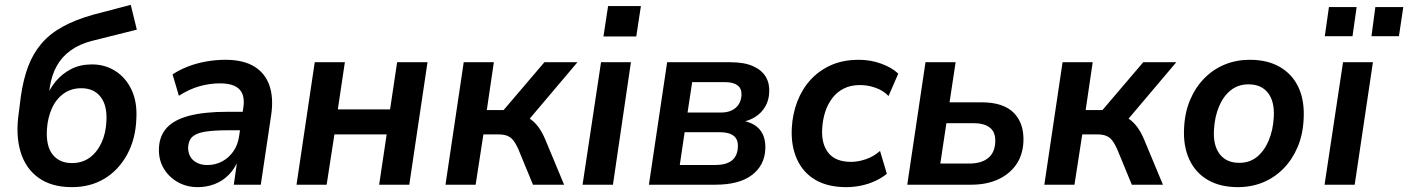

<svg xmlns="http://www.w3.org/2000/svg" viewBox="-20 -760 5794 790"><path d="M276 10Q192 10 138.5 -28.5Q85 -67 64.5 -135.5Q44 -204 57 -294L66 -365Q76 -434 96 -487Q116 -540 150.5 -580.5Q185 -621 237.5 -650Q290 -679 365 -700L518 -740L543 -638L359 -592Q308 -579 271.5 -553Q235 -527 214 -489.5Q193 -452 185 -402L179 -358H170Q184 -395 210 -426Q236 -457 273 -476Q310 -495 358 -495Q413 -495 456 -467Q499 -439 522 -389Q545 -339 541 -271Q538 -188 503 -124Q468 -60 410 -25Q352 10 276 10ZM276 -89Q318 -89 348.5 -111Q379 -133 397.5 -172.5Q416 -212 418 -264Q421 -327 393.5 -362Q366 -397 314 -397Q273 -397 242 -375Q211 -353 193.5 -314Q176 -275 173 -227Q169 -158 197 -123.5Q225 -89 276 -89Z M794 10Q747 10 710 -11.5Q673 -33 652.5 -69Q632 -105 634 -150Q636 -202 667 -235Q698 -268 759.5 -284Q821 -300 916 -300H992L981 -224H919Q862 -224 826 -218.5Q790 -213 773 -198.5Q756 -184 754 -154Q754 -119 776 -100Q798 -81 833 -81Q866 -81 893.5 -95.5Q921 -110 940 -137Q959 -164 964 -201L981 -316Q989 -367 965.5 -392Q942 -417 885 -417Q844 -417 802 -405.5Q760 -394 716 -366L690 -454Q719 -473 754 -486.5Q789 -500 828.5 -507Q868 -514 907 -514Q981 -514 1026 -486.5Q1071 -459 1088.5 -408.5Q1106 -358 1096 -288L1053 0H942L957 -105H962Q947 -67 921.5 -41Q896 -15 863 -2.5Q830 10 794 10Z M1200 0 1275 -504H1399L1370 -310H1585L1614 -504H1739L1664 0H1540L1571 -207H1356L1324 0Z M1813 0 1888 -504H2012L1983 -307H2052L2220 -504H2356L2142 -251L2117 -285Q2143 -283 2161.5 -270.5Q2180 -258 2195.5 -237Q2211 -216 2224 -185L2301 0H2173L2112 -148Q2102 -170 2091.5 -183Q2081 -196 2066.5 -201.5Q2052 -207 2030 -207H1969L1937 0Z M2463 -610 2482 -735H2617L2598 -610ZM2377 0 2453 -504H2576L2502 0Z M2650 0 2725 -504H2984Q3042 -504 3078 -488Q3114 -472 3130.5 -444.5Q3147 -417 3145 -381Q3144 -348 3129 -322Q3114 -296 3088.5 -279.5Q3063 -263 3028 -257L3030 -264Q3080 -257 3105.5 -227.5Q3131 -198 3129 -147Q3126 -79 3073.5 -39.5Q3021 0 2923 0ZM2777 -81H2921Q2967 -81 2990.5 -99Q3014 -117 3016 -154Q3018 -186 2999 -201Q2980 -216 2942 -216H2797ZM2809 -297H2947Q2984 -297 3006.5 -316Q3029 -335 3031 -369Q3032 -396 3014.5 -409Q2997 -422 2964 -422H2828Z M3462 10Q3385 10 3334 -20.5Q3283 -51 3258.5 -106.5Q3234 -162 3238 -234Q3241 -291 3260.5 -342Q3280 -393 3314.5 -431Q3349 -469 3398.5 -491.5Q3448 -514 3514 -514Q3562 -514 3606 -498Q3650 -482 3676 -457L3636 -365Q3615 -387 3583.5 -398.5Q3552 -410 3519 -410Q3480 -410 3451.5 -395.5Q3423 -381 3404 -355.5Q3385 -330 3375 -298.5Q3365 -267 3363 -231Q3359 -168 3388.5 -131Q3418 -94 3482 -94Q3511 -94 3543 -105Q3575 -116 3601 -139L3629 -45Q3610 -29 3582.5 -16Q3555 -3 3524 3.5Q3493 10 3462 10Z M3713 0 3788 -504H3912L3887 -339H4019Q4108 -339 4151 -296Q4194 -253 4191 -177Q4188 -120 4160 -81Q4132 -42 4085 -21Q4038 0 3976 0ZM3849 -87H3967Q4017 -87 4045 -109Q4073 -131 4075 -175Q4077 -215 4054 -234Q4031 -253 3987 -253H3874Z M4277 0 4352 -504H4476L4447 -307H4516L4684 -504H4820L4606 -251L4581 -285Q4607 -283 4625.5 -270.5Q4644 -258 4659.5 -237Q4675 -216 4688 -185L4765 0H4637L4576 -148Q4566 -170 4555.5 -183Q4545 -196 4530.5 -201.5Q4516 -207 4494 -207H4433L4401 0Z M5074 10Q5000 10 4949 -20Q4898 -50 4873 -105Q4848 -160 4852 -233Q4855 -298 4877 -349.5Q4899 -401 4935.5 -438Q4972 -475 5019.5 -494.5Q5067 -514 5122 -514Q5196 -514 5247 -484Q5298 -454 5323 -400Q5348 -346 5344 -271Q5341 -206 5319 -154.5Q5297 -103 5260.5 -66Q5224 -29 5176.5 -9.5Q5129 10 5074 10ZM5079 -90Q5122 -90 5152 -114.5Q5182 -139 5200 -181.5Q5218 -224 5221 -277Q5225 -342 5197.5 -377.5Q5170 -413 5117 -413Q5075 -413 5044.5 -389Q5014 -365 4996 -322.5Q4978 -280 4975 -226Q4971 -162 4998.5 -126Q5026 -90 5079 -90Z M5430 0 5506 -504H5629L5554 0ZM5623 -611 5639 -731H5754L5736 -611ZM5431 -611 5448 -731H5562L5545 -611Z"/></svg>

Font: Nunitoga
Style: Bold Italic
Weight: 700
Italic angle: -9°
Designer: Vernon Adams
Foundry: Vernon Adams
Version: Version 1.0